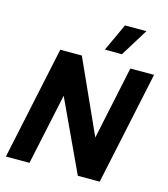

<svg xmlns="http://www.w3.org/2000/svg" viewBox="-140 -1103 1063 1212"><g transform="rotate(15 391.5 -497.0)"><path d="M553 -813 442 -814 525 -994H665ZM13 0 170 -740H311L527 -262L628 -740H783L626 0H483L266 -465L167 0Z"/></g></svg>

Font: Be Vietnam Pro
Style: Bold Italic
Weight: 700
Italic angle: -12°
Designer: Lam Bao, Tony Le, Vietanh Nguyen
Foundry: Yellow Type Foundry
Version: Version 1.002; ttfautohint (v1.8.3)